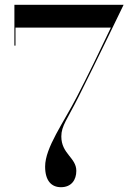

<svg xmlns="http://www.w3.org/2000/svg" viewBox="-20 -770 544 800"><path d="M168 -76C168 -16 195 10 234 10C278 10 298 -21 298 -58C298 -113.5 235.5 -128.5 235.5 -201.5C235.5 -245.5 260 -272.5 307 -366C377 -505 495 -750 495 -750H40V-580H44.5V-655H442C401 -568 340 -443 301 -368C245 -259 168 -155 168 -76Z"/></svg>

Font: Bodoni* 36pt
Style: Regular
Weight: 400
Version: Version 2.3